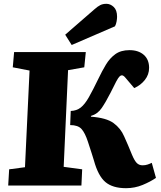

<svg xmlns="http://www.w3.org/2000/svg" viewBox="-20 -973 846 1007"><path d="M351 -391Q382 -392 403.5 -409Q425 -426 446 -463Q467 -500 496 -560Q515 -600 535.5 -634Q556 -668 585 -689Q614 -710 659 -710Q706 -710 734 -685.5Q762 -661 762 -617Q762 -582 740 -554Q718 -526 684 -511L639 -564Q628 -578 619 -578Q613 -578 606.5 -571.5Q600 -565 589.5 -545.5Q579 -526 560 -487Q535 -438 513.5 -406.5Q492 -375 457 -365V-361Q538 -355 575.5 -327.5Q613 -300 631 -258Q652 -212 672 -162Q685 -131 697 -118.5Q709 -106 728 -106Q742 -106 754 -110Q766 -114 776 -119L798 -40Q769 -20 728 -3Q687 14 641 14Q571 14 533 -18Q495 -50 473 -130Q469 -145 461.5 -167Q454 -189 441 -230Q426 -276 407.5 -296.5Q389 -317 348 -317ZM135 -603 47 -620 54 -700H430L422 -620L337 -605L314 -98L411 -85L407 0H23L28 -85L111 -96ZM475 -924Q493 -940 506.5 -946.5Q520 -953 538 -953Q559 -953 576.5 -936.5Q594 -920 594 -885Q594 -875 591.5 -860.5Q589 -846 583 -835L356 -737L322 -791Z"/></svg>

Font: Literata 12pt ExtraBold
Style: Italic
Weight: 800
Italic angle: -2°
Designer: Latin by Veronika Burian and Jose Scaglione. Greek by Irene Vlachou. Cyrillic by Vera Evstafieva
Foundry: TypeTogether
Version: Version 3.002